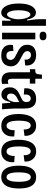

<svg xmlns="http://www.w3.org/2000/svg" viewBox="1126 -1871 758 3050"><g transform="rotate(90 1505.0 -346.0)"><path d="M181 13Q141 13 108 -18Q75 -49 55.5 -111.5Q36 -174 36 -266Q36 -360 56 -420Q76 -480 109 -509Q142 -538 179 -538Q210 -538 232 -520.5Q254 -503 268 -472Q282 -441 289 -400L307 -399Q300 -438 295 -475Q290 -512 287.5 -543Q285 -574 285 -594V-697H390V-268V0H308L310 -134H292Q285 -95 272 -61.5Q259 -28 237 -7.5Q215 13 181 13ZM209 -78Q226 -78 240.5 -95.5Q255 -113 265 -140.5Q275 -168 280.5 -199Q286 -230 286 -258V-273Q286 -291 283 -313.5Q280 -336 274 -360Q268 -384 259.5 -404Q251 -424 238.5 -437Q226 -450 211 -450Q194 -450 178.5 -431.5Q163 -413 153 -372Q143 -331 143 -263Q143 -197 153 -156Q163 -115 178 -96.5Q193 -78 209 -78Z M500 0V-528H605V0ZM551 -596Q517 -596 500 -609.5Q483 -623 483 -650Q483 -677 500.5 -691Q518 -705 551 -705Q586 -705 603 -691Q620 -677 620 -651Q620 -623 602.5 -609.5Q585 -596 551 -596Z M861 13Q807 13 771.5 -3.5Q736 -20 717 -47Q698 -74 693.5 -107Q689 -140 696 -173L791 -180Q788 -148 793.5 -123Q799 -98 816 -83.5Q833 -69 863 -69Q899 -69 915.5 -88Q932 -107 932 -134Q932 -158 920 -175Q908 -192 885.5 -205Q863 -218 833 -233Q807 -245 782 -259.5Q757 -274 736 -292.5Q715 -311 703 -337Q691 -363 691 -399Q691 -441 709.5 -473Q728 -505 764.5 -523Q801 -541 855 -541Q913 -541 951.5 -519Q990 -497 1007.5 -458Q1025 -419 1019 -367L926 -358Q930 -386 923.5 -408.5Q917 -431 900 -445Q883 -459 855 -459Q825 -459 808.5 -443Q792 -427 792 -401Q792 -379 804 -363Q816 -347 837.5 -334Q859 -321 887 -307Q917 -292 944 -276.5Q971 -261 991 -242.5Q1011 -224 1022.5 -198.5Q1034 -173 1034 -138Q1034 -99 1016.5 -64.5Q999 -30 961.5 -8.5Q924 13 861 13Z M1256 8Q1195 8 1161.5 -27.5Q1128 -63 1128 -138V-443H1079V-527H1101Q1130 -527 1142.5 -537Q1155 -547 1158 -570L1166 -633H1231V-528H1308V-441H1231V-156Q1231 -124 1241 -108Q1251 -92 1273 -92Q1279 -92 1289 -94.5Q1299 -97 1312 -100V0Q1296 4 1282.5 6Q1269 8 1256 8Z M1482 11Q1453 11 1426.5 -3Q1400 -17 1383.5 -47Q1367 -77 1367 -123Q1367 -159 1378 -185.5Q1389 -212 1409.5 -231.5Q1430 -251 1456.5 -265.5Q1483 -280 1514 -294Q1540 -306 1559.5 -316.5Q1579 -327 1590 -343Q1601 -359 1601 -386Q1601 -418 1586.5 -436.5Q1572 -455 1543 -455Q1520 -455 1505 -442Q1490 -429 1484.5 -404.5Q1479 -380 1482 -345L1383 -353Q1379 -395 1387.5 -430Q1396 -465 1417 -489.5Q1438 -514 1471 -527.5Q1504 -541 1549 -541Q1606 -541 1640 -519Q1674 -497 1689 -454.5Q1704 -412 1704 -348V-200Q1705 -172 1706.5 -136Q1708 -100 1711 -64Q1714 -28 1717 0H1624Q1620 -33 1618 -65.5Q1616 -98 1614 -130H1600Q1591 -82 1575 -50.5Q1559 -19 1536 -4Q1513 11 1482 11ZM1518 -78Q1534 -78 1546 -86Q1558 -94 1568.5 -108.5Q1579 -123 1586.5 -143.5Q1594 -164 1601 -188V-298L1632 -305Q1623 -289 1607.5 -278Q1592 -267 1573.5 -257.5Q1555 -248 1536 -238.5Q1517 -229 1501.5 -216Q1486 -203 1476 -185Q1466 -167 1466 -141Q1466 -110 1481 -94Q1496 -78 1518 -78Z M1980 12Q1925 12 1888.5 -9.5Q1852 -31 1830.5 -68.5Q1809 -106 1800 -155Q1791 -204 1791 -259Q1791 -316 1800.5 -367Q1810 -418 1831.5 -457Q1853 -496 1888.5 -518.5Q1924 -541 1976 -541Q2033 -541 2070 -514.5Q2107 -488 2124 -446Q2141 -404 2137 -356L2037 -343Q2038 -373 2031.5 -399Q2025 -425 2010.5 -440Q1996 -455 1973 -455Q1953 -455 1939 -442.5Q1925 -430 1915.5 -406.5Q1906 -383 1901.5 -347.5Q1897 -312 1897 -266Q1897 -205 1905 -161Q1913 -117 1931 -94Q1949 -71 1977 -71Q2003 -71 2019 -89.5Q2035 -108 2042.5 -137Q2050 -166 2048 -200L2147 -193Q2151 -158 2144.5 -122Q2138 -86 2119 -56Q2100 -26 2065.5 -7Q2031 12 1980 12Z M2389 12Q2334 12 2297.5 -9.5Q2261 -31 2239.5 -68.5Q2218 -106 2209 -155Q2200 -204 2200 -259Q2200 -316 2209.5 -367Q2219 -418 2240.5 -457Q2262 -496 2297.5 -518.5Q2333 -541 2385 -541Q2442 -541 2479 -514.5Q2516 -488 2533 -446Q2550 -404 2546 -356L2446 -343Q2447 -373 2440.5 -399Q2434 -425 2419.5 -440Q2405 -455 2382 -455Q2362 -455 2348 -442.5Q2334 -430 2324.5 -406.5Q2315 -383 2310.5 -347.5Q2306 -312 2306 -266Q2306 -205 2314 -161Q2322 -117 2340 -94Q2358 -71 2386 -71Q2412 -71 2428 -89.5Q2444 -108 2451.5 -137Q2459 -166 2457 -200L2556 -193Q2560 -158 2553.5 -122Q2547 -86 2528 -56Q2509 -26 2474.5 -7Q2440 12 2389 12Z M2792 13Q2731 13 2691 -20Q2651 -53 2631.5 -115.5Q2612 -178 2612 -266Q2612 -360 2633 -420.5Q2654 -481 2694.5 -511Q2735 -541 2794 -541Q2853 -541 2893 -511.5Q2933 -482 2953.5 -422Q2974 -362 2974 -269Q2974 -176 2953 -113Q2932 -50 2891.5 -18.5Q2851 13 2792 13ZM2793 -71Q2817 -71 2834 -92Q2851 -113 2859.5 -156Q2868 -199 2868 -265Q2868 -334 2859 -376Q2850 -418 2833 -437Q2816 -456 2793 -456Q2770 -456 2753 -437Q2736 -418 2727 -376Q2718 -334 2718 -264Q2718 -166 2737 -118.5Q2756 -71 2793 -71Z"/></g></svg>

Font: Bricolage Grotesque 24pt Condensed Medium
Style: Regular
Weight: 500
Width: 3
Designer: Mathieu Triay
Foundry: Atelier Triay
Version: Version 1.001;gftools[0.9.33.dev8+g029e19f]